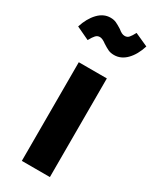

<svg xmlns="http://www.w3.org/2000/svg" viewBox="-243 -840 726 895"><g transform="rotate(30 120.0 -392.5)"><path d="M196 -531V0H45V-531ZM107 -666Q86 -682 72 -682Q59 -682 50 -672.5Q41 -663 29 -641L-41 -674Q-25 -724 4 -754.5Q33 -785 70 -785Q88 -785 101 -779Q114 -773 133 -761Q144 -752 152 -748Q160 -744 169 -744Q182 -744 190.5 -753.5Q199 -763 210 -784L281 -752Q265 -701 236 -671.5Q207 -642 170 -642Q151 -642 137.5 -648.5Q124 -655 107 -666Z"/></g></svg>

Font: Fira Sans Extra Condensed
Style: Bold
Weight: 700
Width: 1
Designer: Carrois Corporate & Edenspiekermann AG
Foundry: Carrois Corporate GbR & Edenspiekermann AG
Version: Version 4.203